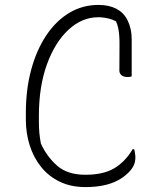

<svg xmlns="http://www.w3.org/2000/svg" viewBox="-20 -740 640 780"><path d="M327 20Q268 20 222.5 -2Q177 -24 146.5 -62.5Q116 -101 100.5 -150Q85 -199 85 -254V-281Q85 -376 106.5 -456Q128 -536 167.5 -595.5Q207 -655 261 -687.5Q315 -720 380 -720Q402 -720 420 -716Q438 -712 452.5 -704.5Q467 -697 478 -686Q490 -674 498 -658Q506 -642 510.5 -622.5Q515 -603 515 -580Q515 -543 515 -505.5Q515 -468 515 -430Q512 -429 508.5 -428Q505 -427 500 -427Q482 -427 473.5 -434.5Q465 -442 465 -453Q465 -518 465.5 -557.5Q466 -597 460.5 -624.5Q455 -652 437 -680L476 -638Q448 -658 424 -664Q400 -670 380 -670Q313 -670 258 -619Q203 -568 170.5 -478Q138 -388 138 -270V-247Q138 -219 140 -199Q142 -179 146 -157Q170 -104 212 -67Q254 -30 327 -30Q399 -30 443.5 -56Q488 -82 519 -134H525Q526 -130 527 -126Q528 -122 528.5 -117.5Q529 -113 529.5 -109Q530 -105 530 -101Q530 -82 523 -67.5Q516 -53 502 -39Q482 -19 456.5 -6Q431 7 399 13.5Q367 20 327 20Z"/></svg>

Font: Recursive Monospace Casual Light
Style: Regular
Weight: 300
Version: Version 1.047